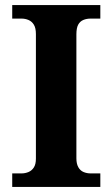

<svg xmlns="http://www.w3.org/2000/svg" viewBox="-20 -734 441 754"><path d="M28 0V-53H64Q79 -53 92 -58.5Q105 -64 113 -76.5Q121 -89 121 -111V-600Q121 -624 113 -637Q105 -650 92 -655.5Q79 -661 64 -661H28V-714H374V-661H336Q320 -661 307 -655.5Q294 -650 287 -637Q280 -624 280 -599V-112Q280 -91 287.5 -77.5Q295 -64 308 -58.5Q321 -53 336 -53H374V0Z"/></svg>

Font: Noto Serif Hebrew
Style: Bold
Weight: 700
Version: Version 2.003